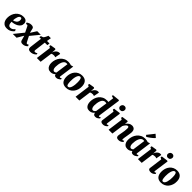

<svg xmlns="http://www.w3.org/2000/svg" viewBox="662 -3204 5544 5544"><g transform="rotate(45 3434.0 -432.0)"><path d="M457.5 -106Q444.5 -84.5 414.8 -57Q385 -29.5 339.8 -9Q294.5 11.5 233.5 11.5Q157 11.5 111.2 -21.2Q65.5 -54 45.5 -105.5Q25.5 -157 25 -212.5Q24.5 -290.5 47.8 -356Q71 -421.5 113 -469.8Q155 -518 211.8 -544.8Q268.5 -571.5 334.5 -571.5Q415.5 -571.5 452.2 -536Q489 -500.5 490.5 -448.5Q492 -388 463.2 -345.8Q434.5 -303.5 388.5 -277.2Q342.5 -251 290.5 -238.2Q238.5 -225.5 193.5 -224.5Q193 -149.5 217 -112Q241 -74.5 283.5 -74.5Q321.5 -74.5 348.8 -87.5Q376 -100.5 395 -119.5Q414 -138.5 427 -155.5ZM299.5 -503Q271 -503 251.5 -482Q232 -461 219.8 -427.5Q207.5 -394 201.2 -355.8Q195 -317.5 193.5 -283Q215 -284 240.8 -294.5Q266.5 -305 289.8 -324Q313 -343 327.2 -371Q341.5 -399 340 -435.5Q337 -503 299.5 -503Z M869 10Q832 10 811.8 -4.5Q791.5 -19 783 -42L739 -198.5L622 0H468L693 -278.5L613 -441.5Q606.5 -455 596.8 -468Q587 -481 575 -481Q561.5 -481 553.5 -479.2Q545.5 -477.5 535.5 -471.5L517 -512Q521.5 -518 540.5 -531.5Q559.5 -545 591 -556.5Q622.5 -568 664.5 -568Q703 -568 728.5 -554.5Q754 -541 759.5 -517.5L795 -372.5L911 -555H1057L838 -289.5L912 -144.5Q923 -123 934 -104.5Q945 -86 962 -86Q970 -86 980.5 -88.8Q991 -91.5 1009.5 -105.5L1031.5 -64.5Q1027 -58 1007.8 -39.8Q988.5 -21.5 954 -5.8Q919.5 10 869 10Z M1263.5 -189.5Q1260.5 -165.5 1258 -150Q1255.5 -134.5 1255.5 -122Q1255.5 -82 1291.5 -82Q1311 -82 1328.5 -88.5Q1346 -95 1364.5 -110.5L1376.5 -71.5Q1362.5 -55.5 1338.2 -36.5Q1314 -17.5 1277.2 -3.8Q1240.5 10 1188 10Q1151.5 10 1122.8 -9Q1094 -28 1094 -78Q1094 -81.5 1094.8 -90Q1095.5 -98.5 1098.2 -121.8Q1101 -145 1107 -192L1142.5 -476.5H1075L1086.5 -530L1155.5 -553Q1170 -565 1184.2 -588.5Q1198.5 -612 1211.2 -639.5Q1224 -667 1234 -691H1332L1310 -555H1413L1402 -476.5H1299Z M1648 -423Q1659 -461.5 1681.8 -494.5Q1704.5 -527.5 1737 -547.8Q1769.5 -568 1809 -568Q1822 -568 1830.8 -564.5Q1839.5 -561 1843 -558L1809.5 -387Q1806.5 -391 1792.5 -397.2Q1778.5 -403.5 1755 -403.5Q1725 -403.5 1698 -397.8Q1671 -392 1656.5 -379L1605 0H1450.5L1513.5 -470.5L1461.5 -499.5L1469.5 -542L1629.5 -568L1655.5 -551L1650.5 -459.5Z M2305 -110Q2302.5 -90 2307.8 -81.5Q2313 -73 2324 -73Q2331 -73 2341.5 -77.5Q2352 -82 2369 -95L2383 -60.5Q2377.5 -52 2358.5 -35Q2339.5 -18 2310 -4Q2280.5 10 2242.5 10Q2211 10 2189.5 -4.8Q2168 -19.5 2165 -48.5L2165.5 -54.5Q2142 -29.5 2104.8 -9.8Q2067.5 10 2016.5 10Q1956 10 1917.8 -18Q1879.5 -46 1861.8 -92.5Q1844 -139 1844 -193.5Q1844 -265.5 1866.5 -332.5Q1889 -399.5 1932.2 -452.5Q1975.5 -505.5 2037.5 -536.8Q2099.5 -568 2178.5 -568Q2207.5 -568 2240 -561.2Q2272.5 -554.5 2294 -547L2368.5 -568ZM2202 -497Q2186 -500.5 2167.5 -500.5Q2124.5 -500.5 2094.5 -472.8Q2064.5 -445 2046 -400Q2027.5 -355 2019 -302.2Q2010.5 -249.5 2010.5 -199.5Q2010.5 -141 2030.2 -107.5Q2050 -74 2084 -74Q2101.5 -74 2117.8 -82.8Q2134 -91.5 2148 -104Z M2738.5 -569Q2841 -569 2895.8 -511.8Q2950.5 -454.5 2954 -345Q2956.5 -271.5 2935.8 -206.5Q2915 -141.5 2874.5 -92Q2834 -42.5 2776.5 -14.2Q2719 14 2647.5 14Q2544.5 14 2491.8 -44.2Q2439 -102.5 2435.5 -212Q2433.5 -286 2453.5 -350.8Q2473.5 -415.5 2513.2 -464.5Q2553 -513.5 2610 -541.2Q2667 -569 2738.5 -569ZM2720.5 -506Q2688.5 -506 2666.2 -478.2Q2644 -450.5 2630.8 -405.8Q2617.5 -361 2612.2 -309.5Q2607 -258 2608.5 -210Q2611.5 -123.5 2624.8 -86Q2638 -48.5 2670.5 -48.5Q2703 -48.5 2724.8 -76.2Q2746.5 -104 2759.2 -148.8Q2772 -193.5 2777.2 -245.8Q2782.5 -298 2781 -347Q2779 -433.5 2763.5 -469.8Q2748 -506 2720.5 -506Z M3229.5 -423Q3240.5 -461.5 3263.2 -494.5Q3286 -527.5 3318.5 -547.8Q3351 -568 3390.5 -568Q3403.5 -568 3412.2 -564.5Q3421 -561 3424.5 -558L3391 -387Q3388 -391 3374 -397.2Q3360 -403.5 3336.5 -403.5Q3306.5 -403.5 3279.5 -397.8Q3252.5 -392 3238 -379L3186.5 0H3032L3095 -470.5L3043 -499.5L3051 -542L3211 -568L3237 -551L3232 -459.5Z M3901 -111Q3896.5 -73 3918 -73Q3925 -73 3935 -77.2Q3945 -81.5 3963 -95L3977 -60.5Q3971 -53.5 3954 -36.5Q3937 -19.5 3908.8 -4.8Q3880.5 10 3841 10Q3800.5 10 3781 -8.8Q3761.5 -27.5 3757 -62.5L3756 -72Q3736 -43.5 3695.8 -16.8Q3655.5 10 3594 10Q3533.5 10 3496.5 -19.2Q3459.5 -48.5 3443 -95.5Q3426.5 -142.5 3426.5 -196Q3426.5 -267 3446.5 -333.5Q3466.5 -400 3507.2 -453Q3548 -506 3610.2 -537Q3672.5 -568 3757 -568Q3780.5 -568 3808 -562.5L3831 -735.5L3755.5 -756.5L3764.5 -796L3972.5 -817L3999.5 -803ZM3797 -492Q3773 -500.5 3745 -500.5Q3700 -500.5 3670 -472.8Q3640 -445 3622.8 -400Q3605.5 -355 3598 -303Q3590.5 -251 3590.5 -202Q3590.5 -145.5 3609.2 -109.8Q3628 -74 3661.5 -74Q3687 -74 3708 -89.8Q3729 -105.5 3743 -125.5Z M4153 10Q4102 10 4077.5 -10.5Q4053 -31 4057.5 -62.5Q4065.5 -120.5 4079.2 -224.8Q4093 -329 4111.5 -469L4055.5 -499.5L4063.5 -542L4256.5 -568L4283 -556L4220.5 -110Q4215 -73 4237.5 -73Q4251.5 -73 4283 -95.5L4296 -61Q4290.5 -53.5 4272.8 -36.5Q4255 -19.5 4225 -4.8Q4195 10 4153 10ZM4210.5 -636Q4178.5 -636 4154.5 -661.2Q4130.5 -686.5 4132.5 -717Q4135 -756.5 4159.5 -784.2Q4184 -812 4228.5 -812Q4267 -812 4289 -787.5Q4311 -763 4310.5 -734Q4310 -693.5 4286.2 -664.8Q4262.5 -636 4210.5 -636Z M4596 -453.5Q4628.5 -504.5 4673 -536.2Q4717.5 -568 4775 -568Q4832 -568 4868.2 -535.2Q4904.5 -502.5 4904.5 -420Q4904.5 -405.5 4900.2 -374.5Q4896 -343.5 4890.5 -308.8Q4885 -274 4880.5 -247Q4874.5 -209.5 4867 -168.5Q4859.5 -127.5 4859.5 -100.5Q4859.5 -82.5 4865.5 -77.8Q4871.5 -73 4878 -73Q4886.5 -73 4896 -77.8Q4905.5 -82.5 4922.5 -95L4936 -60.5Q4931 -53 4913 -36Q4895 -19 4864.5 -4.5Q4834 10 4790.5 10Q4748 10 4727.2 -2.8Q4706.5 -15.5 4699.8 -34.5Q4693 -53.5 4693 -72Q4693 -94 4701.5 -134.8Q4710 -175.5 4716.5 -216Q4723.5 -256 4731.5 -308.5Q4739.5 -361 4738.5 -403.5Q4738 -444.5 4728.5 -458.2Q4719 -472 4698.5 -472Q4669.5 -472 4638 -436.8Q4606.5 -401.5 4583.5 -352.5L4535 0H4380L4443 -470.5L4391 -499.5L4399 -542L4579.5 -568L4604.5 -556Z M5442 -110Q5439.5 -90 5444.8 -81.5Q5450 -73 5461 -73Q5468 -73 5478.5 -77.5Q5489 -82 5506 -95L5520 -60.5Q5514.5 -52 5495.5 -35Q5476.5 -18 5447 -4Q5417.5 10 5379.5 10Q5348 10 5326.5 -4.8Q5305 -19.5 5302 -48.5L5302.5 -54.5Q5279 -29.5 5241.8 -9.8Q5204.5 10 5153.5 10Q5093 10 5054.8 -18Q5016.5 -46 4998.8 -92.5Q4981 -139 4981 -193.5Q4981 -265.5 5003.5 -332.5Q5026 -399.5 5069.2 -452.5Q5112.5 -505.5 5174.5 -536.8Q5236.5 -568 5315.5 -568Q5344.5 -568 5377 -561.2Q5409.5 -554.5 5431 -547L5505.5 -568ZM5339 -497Q5323 -500.5 5304.5 -500.5Q5261.5 -500.5 5231.5 -472.8Q5201.5 -445 5183 -400Q5164.5 -355 5156 -302.2Q5147.5 -249.5 5147.5 -199.5Q5147.5 -141 5167.2 -107.5Q5187 -74 5221 -74Q5238.5 -74 5254.8 -82.8Q5271 -91.5 5285 -104ZM5249.5 -661 5421 -877.5 5513.5 -796Q5508 -786 5489.2 -767.8Q5470.5 -749.5 5444 -727.8Q5417.5 -706 5388.8 -684.8Q5360 -663.5 5334 -647Q5308 -630.5 5290.5 -623.5Z M5775.5 -423Q5786.5 -461.5 5809.2 -494.5Q5832 -527.5 5864.5 -547.8Q5897 -568 5936.5 -568Q5949.5 -568 5958.2 -564.5Q5967 -561 5970.5 -558L5937 -387Q5934 -391 5920 -397.2Q5906 -403.5 5882.5 -403.5Q5852.5 -403.5 5825.5 -397.8Q5798.5 -392 5784 -379L5732.5 0H5578L5641 -470.5L5589 -499.5L5597 -542L5757 -568L5783 -551L5778 -459.5Z M6101.5 10Q6050.5 10 6026 -10.5Q6001.5 -31 6006 -62.5Q6014 -120.5 6027.8 -224.8Q6041.5 -329 6060 -469L6004 -499.5L6012 -542L6205 -568L6231.5 -556L6169 -110Q6163.5 -73 6186 -73Q6200 -73 6231.5 -95.5L6244.5 -61Q6239 -53.5 6221.2 -36.5Q6203.5 -19.5 6173.5 -4.8Q6143.5 10 6101.5 10ZM6159 -636Q6127 -636 6103 -661.2Q6079 -686.5 6081 -717Q6083.5 -756.5 6108 -784.2Q6132.5 -812 6177 -812Q6215.5 -812 6237.5 -787.5Q6259.5 -763 6259 -734Q6258.5 -693.5 6234.8 -664.8Q6211 -636 6159 -636Z M6616 -569Q6718.5 -569 6773.2 -511.8Q6828 -454.5 6831.5 -345Q6834 -271.5 6813.2 -206.5Q6792.5 -141.5 6752 -92Q6711.5 -42.5 6654 -14.2Q6596.5 14 6525 14Q6422 14 6369.2 -44.2Q6316.5 -102.5 6313 -212Q6311 -286 6331 -350.8Q6351 -415.5 6390.8 -464.5Q6430.5 -513.5 6487.5 -541.2Q6544.5 -569 6616 -569ZM6598 -506Q6566 -506 6543.8 -478.2Q6521.5 -450.5 6508.2 -405.8Q6495 -361 6489.8 -309.5Q6484.5 -258 6486 -210Q6489 -123.5 6502.2 -86Q6515.5 -48.5 6548 -48.5Q6580.5 -48.5 6602.2 -76.2Q6624 -104 6636.8 -148.8Q6649.5 -193.5 6654.8 -245.8Q6660 -298 6658.5 -347Q6656.5 -433.5 6641 -469.8Q6625.5 -506 6598 -506Z"/></g></svg>

Font: Merriweather Black
Style: Italic
Weight: 900
Italic angle: -7.8°
Designer: Eben Sorkin
Foundry: Eben Sorkin
Version: Version 2.200;gftools[0.9.31]